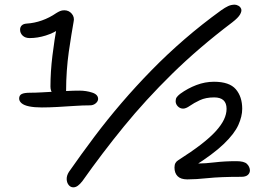

<svg xmlns="http://www.w3.org/2000/svg" viewBox="-20 -757 1140 822"><path d="M238 -341Q219 -341 207.5 -354Q196 -367 196 -386Q196 -450 204.5 -519Q213 -588 224 -648L239 -636Q211 -616 176 -605Q141 -594 107 -594Q88 -594 77 -604.5Q66 -615 66 -630Q66 -641 73 -648Q80 -655 94 -656Q127 -658 159.5 -669.5Q192 -681 221 -701Q229 -706 237 -709.5Q245 -713 255 -713Q275 -713 287.5 -698Q300 -683 295 -663Q291 -640 285.5 -607Q280 -574 274.5 -535Q269 -496 266 -453.5Q263 -411 263 -369Q263 -358 256 -349.5Q249 -341 238 -341ZM159 -297Q127 -297 105 -301.5Q83 -306 72.5 -315Q62 -324 62 -335Q62 -349 73 -354.5Q84 -360 109 -360Q131 -360 157.5 -361.5Q184 -363 212 -364.5Q240 -366 267.5 -367.5Q295 -369 320 -369Q349 -369 375 -360.5Q401 -352 400 -332Q399 -322 389 -314Q379 -306 365 -306Q335 -306 298.5 -303.5Q262 -301 225.5 -299Q189 -297 159 -297ZM294 45Q282 45 274 35Q266 25 265.5 10Q265 -5 275 -21Q328 -97 384 -171.5Q440 -246 501 -317Q562 -388 629 -456.5Q696 -525 770 -589Q844 -653 927 -713Q944 -725 957 -731Q970 -737 985 -737Q992 -737 1000.5 -732.5Q1009 -728 1012.5 -719Q1016 -710 1008 -695.5Q1000 -681 974 -661Q830 -552 716.5 -440.5Q603 -329 510 -215Q417 -101 333 18Q323 31 313.5 38Q304 45 294 45ZM782 11Q754 11 740.5 -2.5Q727 -16 727 -40Q727 -52 731.5 -59.5Q736 -67 743 -71Q801 -108 840.5 -138.5Q880 -169 904 -195.5Q928 -222 939 -245.5Q950 -269 950 -291Q950 -340 897 -340Q861 -340 835.5 -328Q810 -316 793 -304Q776 -292 764 -292Q751 -292 741.5 -301.5Q732 -311 732 -324Q732 -334 736.5 -340.5Q741 -347 751 -355Q784 -379 821 -393Q858 -407 896 -407Q962 -407 989.5 -375Q1017 -343 1017 -291Q1017 -259 1000.5 -222Q984 -185 938.5 -141Q893 -97 807 -43L791 -63Q801 -59 810 -58Q819 -57 829 -57Q858 -57 900 -62Q942 -67 992 -67Q1025 -67 1037 -55.5Q1049 -44 1050 -28Q1050 -16 1041 -8Q1032 0 1013 0Q923 0 871 5.5Q819 11 782 11Z"/></svg>

Font: Shantell Sans Light
Style: Regular
Weight: 300
Designer: Stephen Nixon, Anya Danilova, Shantell Martin
Foundry: Arrow Type
Version: Version 1.011;[c5ecc13dd]